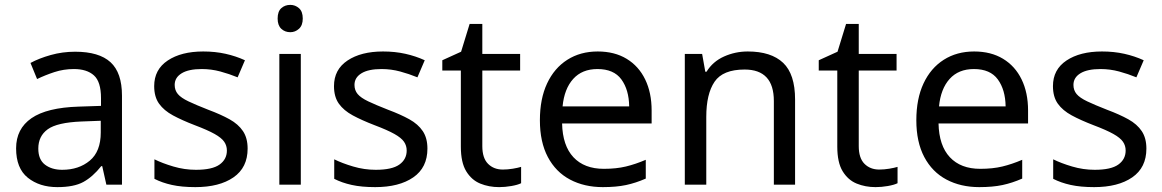

<svg xmlns="http://www.w3.org/2000/svg" viewBox="-20 -757 4764 787"><path d="M288 -545Q386 -545 433 -502Q480 -459 480 -365V0H416L399 -76H395Q360 -32 321.5 -11Q283 10 215 10Q142 10 94 -28.5Q46 -67 46 -149Q46 -229 109 -272.5Q172 -316 303 -320L394 -323V-355Q394 -422 365 -448Q336 -474 283 -474Q241 -474 203 -461.5Q165 -449 132 -433L105 -499Q140 -518 188 -531.5Q236 -545 288 -545ZM314 -259Q214 -255 175.5 -227Q137 -199 137 -148Q137 -103 164.5 -82Q192 -61 235 -61Q303 -61 348 -98.5Q393 -136 393 -214V-262Z M995 -148Q995 -70 937 -30Q879 10 781 10Q725 10 684.5 1Q644 -8 613 -24V-104Q645 -88 690.5 -74.5Q736 -61 783 -61Q850 -61 880 -82.5Q910 -104 910 -140Q910 -160 899 -176Q888 -192 859.5 -208Q831 -224 778 -244Q726 -264 689 -284Q652 -304 632 -332Q612 -360 612 -404Q612 -472 667.5 -509Q723 -546 813 -546Q862 -546 904.5 -536.5Q947 -527 984 -510L954 -440Q920 -454 883 -464Q846 -474 807 -474Q753 -474 724.5 -456.5Q696 -439 696 -409Q696 -387 709 -371.5Q722 -356 752.5 -341.5Q783 -327 834 -307Q885 -288 921 -268Q957 -248 976 -219.5Q995 -191 995 -148Z M1170 -737Q1190 -737 1205.5 -723.5Q1221 -710 1221 -681Q1221 -653 1205.5 -639Q1190 -625 1170 -625Q1148 -625 1133 -639Q1118 -653 1118 -681Q1118 -710 1133 -723.5Q1148 -737 1170 -737ZM1213 -536V0H1125V-536Z M1732 -148Q1732 -70 1674 -30Q1616 10 1518 10Q1462 10 1421.5 1Q1381 -8 1350 -24V-104Q1382 -88 1427.5 -74.5Q1473 -61 1520 -61Q1587 -61 1617 -82.5Q1647 -104 1647 -140Q1647 -160 1636 -176Q1625 -192 1596.5 -208Q1568 -224 1515 -244Q1463 -264 1426 -284Q1389 -304 1369 -332Q1349 -360 1349 -404Q1349 -472 1404.5 -509Q1460 -546 1550 -546Q1599 -546 1641.5 -536.5Q1684 -527 1721 -510L1691 -440Q1657 -454 1620 -464Q1583 -474 1544 -474Q1490 -474 1461.5 -456.5Q1433 -439 1433 -409Q1433 -387 1446 -371.5Q1459 -356 1489.5 -341.5Q1520 -327 1571 -307Q1622 -288 1658 -268Q1694 -248 1713 -219.5Q1732 -191 1732 -148Z M2041 -62Q2061 -62 2082 -65.5Q2103 -69 2116 -73V-6Q2102 1 2076 5.5Q2050 10 2026 10Q1984 10 1948.5 -4.5Q1913 -19 1891 -55Q1869 -91 1869 -156V-468H1793V-510L1870 -545L1905 -659H1957V-536H2112V-468H1957V-158Q1957 -109 1980.5 -85.5Q2004 -62 2041 -62Z M2430 -546Q2499 -546 2548.5 -516Q2598 -486 2624.5 -431.5Q2651 -377 2651 -304V-251H2284Q2286 -160 2330.5 -112.5Q2375 -65 2455 -65Q2506 -65 2545.5 -74.5Q2585 -84 2627 -102V-25Q2586 -7 2546 1.5Q2506 10 2451 10Q2375 10 2316.5 -21Q2258 -52 2225.5 -113.5Q2193 -175 2193 -264Q2193 -352 2222.5 -415Q2252 -478 2305.5 -512Q2359 -546 2430 -546ZM2429 -474Q2366 -474 2329.5 -433.5Q2293 -393 2286 -321H2559Q2558 -389 2527 -431.5Q2496 -474 2429 -474Z M3045 -546Q3141 -546 3190 -499.5Q3239 -453 3239 -349V0H3152V-343Q3152 -472 3032 -472Q2943 -472 2909 -422Q2875 -372 2875 -278V0H2787V-536H2858L2871 -463H2876Q2902 -505 2948 -525.5Q2994 -546 3045 -546Z M3584 -62Q3604 -62 3625 -65.5Q3646 -69 3659 -73V-6Q3645 1 3619 5.5Q3593 10 3569 10Q3527 10 3491.5 -4.5Q3456 -19 3434 -55Q3412 -91 3412 -156V-468H3336V-510L3413 -545L3448 -659H3500V-536H3655V-468H3500V-158Q3500 -109 3523.5 -85.5Q3547 -62 3584 -62Z M3973 -546Q4042 -546 4091.5 -516Q4141 -486 4167.5 -431.5Q4194 -377 4194 -304V-251H3827Q3829 -160 3873.5 -112.5Q3918 -65 3998 -65Q4049 -65 4088.5 -74.5Q4128 -84 4170 -102V-25Q4129 -7 4089 1.5Q4049 10 3994 10Q3918 10 3859.5 -21Q3801 -52 3768.5 -113.5Q3736 -175 3736 -264Q3736 -352 3765.5 -415Q3795 -478 3848.5 -512Q3902 -546 3973 -546ZM3972 -474Q3909 -474 3872.5 -433.5Q3836 -393 3829 -321H4102Q4101 -389 4070 -431.5Q4039 -474 3972 -474Z M4679 -148Q4679 -70 4621 -30Q4563 10 4465 10Q4409 10 4368.5 1Q4328 -8 4297 -24V-104Q4329 -88 4374.5 -74.5Q4420 -61 4467 -61Q4534 -61 4564 -82.5Q4594 -104 4594 -140Q4594 -160 4583 -176Q4572 -192 4543.5 -208Q4515 -224 4462 -244Q4410 -264 4373 -284Q4336 -304 4316 -332Q4296 -360 4296 -404Q4296 -472 4351.5 -509Q4407 -546 4497 -546Q4546 -546 4588.5 -536.5Q4631 -527 4668 -510L4638 -440Q4604 -454 4567 -464Q4530 -474 4491 -474Q4437 -474 4408.5 -456.5Q4380 -439 4380 -409Q4380 -387 4393 -371.5Q4406 -356 4436.5 -341.5Q4467 -327 4518 -307Q4569 -288 4605 -268Q4641 -248 4660 -219.5Q4679 -191 4679 -148Z"/></svg>

Font: Noto Sans Soyombo
Style: Regular
Weight: 400
Designer: Monotype Design Team
Foundry: Monotype Imaging Inc.
Version: Version 2.001; ttfautohint (v1.8.4.7-5d5b)